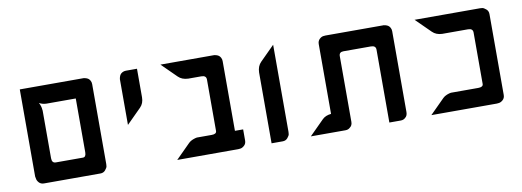

<svg xmlns="http://www.w3.org/2000/svg" viewBox="-46 -972 2633 968"><g transform="rotate(-10 1270.5 -488.0)"><path d="M78 -732H83H401Q403 -732 405.5 -732Q408 -732 415 -730Q422 -728 427.5 -724.5Q433 -721 437.5 -713Q442 -705 442 -695V-286Q442 -281 441 -274Q440 -267 430.5 -255.5Q421 -244 405 -244H116Q100 -244 90.5 -254.5Q81 -265 80 -276L78 -286V-728ZM161 -648Q166 -640 169 -629.5Q172 -619 172 -613L173 -607V-363Q173 -338 193 -338H332Q348 -338 348 -363V-638H199Q179 -638 161 -648Z M678 -732V-586Q678 -555 659 -536L584 -461V-691Q584 -693 584 -695.5Q584 -698 586 -705Q588 -712 591.5 -717.5Q595 -723 603 -727.5Q611 -732 621 -732Z M798 -732H1069Q1071 -732 1073.5 -732Q1076 -732 1083 -730Q1090 -728 1095.5 -724.5Q1101 -721 1105.5 -713Q1110 -705 1110 -695V-338H1152V-281Q1152 -265 1141.5 -255.5Q1131 -246 1121 -245L1110 -244H1065H798L873 -319Q881 -327 894 -332Q907 -337 915 -338H924H991Q1016 -338 1016 -354V-419V-553V-617Q1016 -638 991 -638H924Q892 -639 873 -658Z M1375 -286Q1375 -281 1374 -274Q1373 -267 1363.5 -255.5Q1354 -244 1338 -244H1281V-607Q1282 -639 1301 -658L1375 -732Z M1643 -732H1718H1833H1937Q1939 -732 1941.5 -732Q1944 -732 1951 -730Q1958 -728 1963.5 -724.5Q1969 -721 1973.5 -713Q1978 -705 1978 -695V-286V-281Q1978 -262 1966 -253Q1957 -244 1942 -244H1884V-354V-419V-552V-617Q1884 -638 1859 -638H1833H1718Q1696 -638 1696 -617V-552V-286V-281Q1696 -262 1683 -253Q1674 -244 1659 -244H1653H1602H1482L1557 -319Q1573 -335 1602 -338V-354V-419V-421V-695Q1602 -711 1612 -720.5Q1622 -730 1632 -731Z M2434 -732Q2439 -732 2446 -731Q2453 -730 2464.5 -720.5Q2476 -711 2476 -695V-281Q2476 -265 2465.5 -255.5Q2455 -246 2444 -245L2434 -244H2099L2174 -319Q2182 -327 2194.5 -332Q2207 -337 2216 -338H2224H2356Q2381 -338 2381 -354V-419V-553V-617Q2381 -638 2356 -638H2224Q2193 -639 2174 -658L2099 -732Z"/></g></svg>

Font: ECO
Style: Regular
Weight: 400
Version: Version 1.1